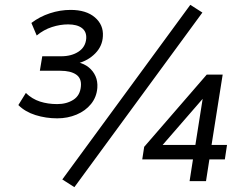

<svg xmlns="http://www.w3.org/2000/svg" viewBox="-20 -750 1013 795"><path d="M217 -260Q170 -260 127 -273.5Q84 -287 56 -315L87 -365Q113 -340 145.5 -329.5Q178 -319 217 -319Q256 -319 284 -337Q312 -355 315 -393Q318 -426 295 -441.5Q272 -457 230 -457H145L155 -517H233Q276 -517 305 -536Q334 -555 337 -590Q339 -619 319 -634Q299 -649 262 -649Q229 -649 195 -638Q161 -627 132 -603L110 -655Q144 -681 186.5 -695Q229 -709 272 -709Q337 -709 373 -678Q409 -647 406 -600Q404 -559 374.5 -529Q345 -499 303 -488V-492Q329 -486 347.5 -471Q366 -456 375.5 -434.5Q385 -413 383 -386Q380 -348 357 -319.5Q334 -291 297 -275.5Q260 -260 217 -260ZM288 25 238 -7 768 -730 818 -698ZM765 0 779 -90H569L577 -142L836 -441H902L856 -150H920L911 -90H847L833 0ZM789 -150 822 -359H835L637 -131L636 -150Z"/></svg>

Font: Nunito Sans 10pt
Style: Italic
Weight: 400
Italic angle: -9°
Designer: Vernon Adams
Foundry: Vernon Adams
Version: Version 3.101;gftools[0.9.27]